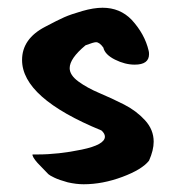

<svg xmlns="http://www.w3.org/2000/svg" viewBox="-20 -477 454 496"><path d="M37 -322Q37 -377 97 -408Q129 -425 146 -432.5Q163 -440 192.5 -448.5Q222 -457 245 -457Q290 -457 320 -426Q354 -389 364 -346Q365 -343 365 -337Q365 -310 328 -310Q303 -310 277 -323Q251 -336 247 -354Q237 -368 228 -368Q222 -368 201 -360Q160 -326 160 -301Q160 -283 182.5 -266.5Q205 -250 237 -236.5Q269 -223 300.5 -207Q332 -191 354.5 -166.5Q377 -142 377 -111Q377 -89 365 -62Q347 -39 296 -20Q245 -1 196 -1Q177 -1 155 -6Q133 -12 120.5 -18Q108 -24 105 -27L77 -56Q63 -72 64 -78H77Q131 -78 191 -90.5Q251 -103 251 -124Q251 -132 242 -140Q37 -224 37 -322Z"/></svg>

Font: NaniFont Regular
Style: Regular
Weight: 400
Designer: Nanigashitei
Version: Version 1.036